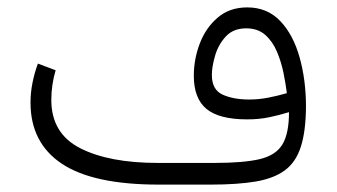

<svg xmlns="http://www.w3.org/2000/svg" viewBox="-20 -499 910 519"><path d="M761.2 -195.8Q735.8 -188 708 -182.1Q680.2 -176.3 648.4 -176.3Q572.3 -176.3 538.1 -204.6Q503.9 -232.9 503.9 -294.4Q503.9 -338.9 520 -381.3Q536.1 -423.8 568.4 -451.4Q600.6 -479 648.4 -479Q702.6 -479 737.8 -441.9Q772.9 -404.8 790 -343.5Q807.1 -282.2 807.1 -210.4Q806.6 -144 793.2 -102.3Q779.8 -60.5 750 -38.6Q720.2 -16.6 671.1 -8.3Q622.1 0 550.3 0H408.7Q231.9 0 147.2 -56.4Q62.5 -112.8 62.5 -221.7Q62.5 -249 67.9 -275.6Q73.2 -302.2 82.5 -327.1L130.4 -309.1Q118.7 -269.5 118.7 -229Q118.7 -138.2 196.8 -98.4Q274.9 -58.6 406.7 -58.6H560.5Q638.2 -58.6 681.9 -68.8Q725.6 -79.1 743.4 -108.6Q761.2 -138.2 761.2 -195.8ZM755.4 -247.1Q752.4 -272 746.3 -302Q740.2 -332 728.5 -359.6Q716.8 -387.2 696.8 -404.8Q676.8 -422.4 645.5 -422.4Q610.4 -422.4 590.1 -400.1Q569.8 -377.9 561.3 -348.1Q552.7 -318.4 552.7 -296.4Q552.7 -256.3 581.8 -243.2Q610.8 -230 653.8 -230Q679.7 -230 705.6 -235.1Q731.4 -240.2 755.4 -247.1Z"/></svg>

Font: Vazir Thin WOL-UI
Style: Thin-WOL-UI
Weight: 100
Designer: Saber Rastikerdar
Foundry: Saber Rastikerdar
Version: Version 30.1.0